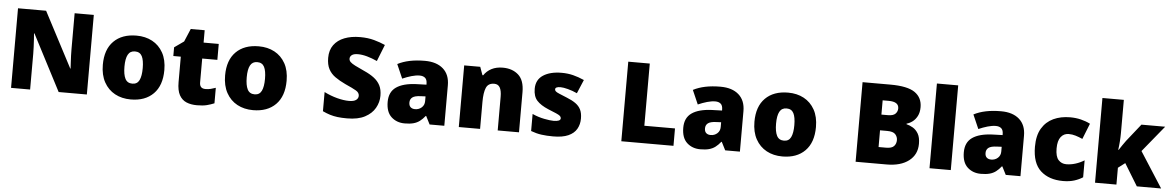

<svg xmlns="http://www.w3.org/2000/svg" viewBox="-35 -1233 10466 1716"><g transform="rotate(5 5197.5 -375.0)"><path d="M757 0H504L243 -503H239Q241 -480 243 -447.5Q245 -415 246.5 -382Q248 -349 248 -322V0H77V-714H329L589 -218H592Q591 -241 589 -272Q587 -303 586 -335Q585 -367 585 -391V-714H757Z M1428 -278Q1428 -139 1354 -64.5Q1280 10 1151 10Q1071 10 1009 -23.5Q947 -57 911.5 -121.5Q876 -186 876 -278Q876 -415 950 -489Q1024 -563 1154 -563Q1234 -563 1295.5 -530Q1357 -497 1392.5 -433.5Q1428 -370 1428 -278ZM1070 -278Q1070 -207 1089 -169.5Q1108 -132 1153 -132Q1197 -132 1215.5 -169.5Q1234 -207 1234 -278Q1234 -349 1215.5 -385Q1197 -421 1152 -421Q1109 -421 1089.5 -385Q1070 -349 1070 -278Z M1808 -141Q1834 -141 1855.5 -146.5Q1877 -152 1900 -160V-21Q1869 -8 1834 1Q1799 10 1745 10Q1691 10 1650.5 -7Q1610 -24 1587 -65.5Q1564 -107 1564 -182V-410H1497V-488L1582 -548L1631 -664H1756V-553H1892V-410H1756V-195Q1756 -141 1808 -141Z M2525 -278Q2525 -139 2451 -64.5Q2377 10 2248 10Q2168 10 2106 -23.5Q2044 -57 2008.5 -121.5Q1973 -186 1973 -278Q1973 -415 2047 -489Q2121 -563 2251 -563Q2331 -563 2392.5 -530Q2454 -497 2489.5 -433.5Q2525 -370 2525 -278ZM2167 -278Q2167 -207 2186 -169.5Q2205 -132 2250 -132Q2294 -132 2312.5 -169.5Q2331 -207 2331 -278Q2331 -349 2312.5 -385Q2294 -421 2249 -421Q2206 -421 2186.5 -385Q2167 -349 2167 -278Z M3372 -217Q3372 -159 3342.5 -107Q3313 -55 3251.5 -22.5Q3190 10 3092 10Q3043 10 3006.5 5.5Q2970 1 2938 -9Q2906 -19 2872 -35V-207Q2930 -178 2989 -162.5Q3048 -147 3096 -147Q3139 -147 3159 -162Q3179 -177 3179 -200Q3179 -228 3149.5 -245.5Q3120 -263 3050 -294Q2997 -319 2958 -346.5Q2919 -374 2898 -414Q2877 -454 2877 -515Q2877 -584 2911 -630.5Q2945 -677 3005.5 -700.5Q3066 -724 3146 -724Q3216 -724 3272 -708.5Q3328 -693 3372 -673L3313 -524Q3267 -545 3222.5 -557.5Q3178 -570 3140 -570Q3103 -570 3085.5 -557Q3068 -544 3068 -524Q3068 -507 3081 -494Q3094 -481 3124.5 -465.5Q3155 -450 3208 -426Q3260 -403 3296.5 -375.5Q3333 -348 3352.5 -310.5Q3372 -273 3372 -217Z M3741 -563Q3846 -563 3905 -511Q3964 -459 3964 -363V0H3832L3795 -73H3791Q3768 -44 3743.5 -25.5Q3719 -7 3687 1.5Q3655 10 3609 10Q3537 10 3489 -34Q3441 -78 3441 -169Q3441 -258 3502.5 -301Q3564 -344 3681 -349L3773 -352V-360Q3773 -397 3755 -412.5Q3737 -428 3706 -428Q3673 -428 3633 -416.5Q3593 -405 3552 -387L3497 -513Q3545 -538 3605.5 -550.5Q3666 -563 3741 -563ZM3730 -245Q3678 -243 3656.5 -226.5Q3635 -210 3635 -180Q3635 -152 3650 -138.5Q3665 -125 3690 -125Q3725 -125 3749.5 -147Q3774 -169 3774 -204V-247Z M4440 -563Q4526 -563 4580 -515Q4634 -467 4634 -360V0H4443V-302Q4443 -357 4427 -385Q4411 -413 4376 -413Q4322 -413 4303.5 -369Q4285 -325 4285 -242V0H4094V-553H4238L4264 -480H4271Q4297 -519 4339.5 -541Q4382 -563 4440 -563Z M5175 -170Q5175 -118 5151.5 -77Q5128 -36 5076.5 -13Q5025 10 4941 10Q4882 10 4835.5 3.5Q4789 -3 4741 -21V-174Q4794 -150 4848 -139.5Q4902 -129 4933 -129Q4995 -129 4995 -157Q4995 -169 4985 -178Q4975 -187 4949.5 -198Q4924 -209 4877 -228Q4808 -257 4774 -294.5Q4740 -332 4740 -400Q4740 -481 4802.5 -522Q4865 -563 4968 -563Q5023 -563 5071 -551Q5119 -539 5171 -516L5119 -393Q5078 -412 5036 -423Q4994 -434 4969 -434Q4922 -434 4922 -411Q4922 -401 4930.5 -393Q4939 -385 4963 -375Q4987 -365 5033 -346Q5081 -327 5112.5 -304.5Q5144 -282 5159.5 -250.5Q5175 -219 5175 -170Z M5552 0V-714H5745V-156H6020V0Z M6393 -563Q6498 -563 6557 -511Q6616 -459 6616 -363V0H6484L6447 -73H6443Q6420 -44 6395.5 -25.5Q6371 -7 6339 1.5Q6307 10 6261 10Q6189 10 6141 -34Q6093 -78 6093 -169Q6093 -258 6154.5 -301Q6216 -344 6333 -349L6425 -352V-360Q6425 -397 6407 -412.5Q6389 -428 6358 -428Q6325 -428 6285 -416.5Q6245 -405 6204 -387L6149 -513Q6197 -538 6257.5 -550.5Q6318 -563 6393 -563ZM6382 -245Q6330 -243 6308.5 -226.5Q6287 -210 6287 -180Q6287 -152 6302 -138.5Q6317 -125 6342 -125Q6377 -125 6401.5 -147Q6426 -169 6426 -204V-247Z M7274 -278Q7274 -139 7200 -64.5Q7126 10 6997 10Q6917 10 6855 -23.5Q6793 -57 6757.5 -121.5Q6722 -186 6722 -278Q6722 -415 6796 -489Q6870 -563 7000 -563Q7080 -563 7141.5 -530Q7203 -497 7238.5 -433.5Q7274 -370 7274 -278ZM6916 -278Q6916 -207 6935 -169.5Q6954 -132 6999 -132Q7043 -132 7061.5 -169.5Q7080 -207 7080 -278Q7080 -349 7061.5 -385Q7043 -421 6998 -421Q6955 -421 6935.5 -385Q6916 -349 6916 -278Z M7903 -714Q8058 -714 8124 -668Q8190 -622 8190 -536Q8190 -489 8173 -456.5Q8156 -424 8130.5 -405Q8105 -386 8078 -379V-374Q8107 -367 8136 -350Q8165 -333 8184.5 -299.5Q8204 -266 8204 -209Q8204 -112 8131 -56Q8058 0 7932 0H7654V-714ZM7905 -440Q7953 -440 7972.5 -460Q7992 -480 7992 -508Q7992 -568 7901 -568H7847V-440ZM7847 -299V-149H7915Q7965 -149 7985 -170.5Q8005 -192 8005 -225Q8005 -254 7985 -276.5Q7965 -299 7911 -299Z M8508 0H8317V-760H8508Z M8910 -563Q9015 -563 9074 -511Q9133 -459 9133 -363V0H9001L8964 -73H8960Q8937 -44 8912.5 -25.5Q8888 -7 8856 1.5Q8824 10 8778 10Q8706 10 8658 -34Q8610 -78 8610 -169Q8610 -258 8671.5 -301Q8733 -344 8850 -349L8942 -352V-360Q8942 -397 8924 -412.5Q8906 -428 8875 -428Q8842 -428 8802 -416.5Q8762 -405 8721 -387L8666 -513Q8714 -538 8774.5 -550.5Q8835 -563 8910 -563ZM8899 -245Q8847 -243 8825.5 -226.5Q8804 -210 8804 -180Q8804 -152 8819 -138.5Q8834 -125 8859 -125Q8894 -125 8918.5 -147Q8943 -169 8943 -204V-247Z M9515 10Q9389 10 9314 -58Q9239 -126 9239 -274Q9239 -375 9277 -438.5Q9315 -502 9380.5 -532.5Q9446 -563 9530 -563Q9581 -563 9626.5 -552Q9672 -541 9711 -521L9655 -380Q9621 -395 9591.5 -404Q9562 -413 9530 -413Q9487 -413 9460 -379Q9433 -345 9433 -275Q9433 -203 9460.5 -172.5Q9488 -142 9531 -142Q9572 -142 9613.5 -155Q9655 -168 9692 -191V-39Q9658 -17 9615 -3.5Q9572 10 9515 10Z M9994 -461Q9994 -427 9991 -386Q9988 -345 9983 -311H9987Q9998 -328 10015.5 -354Q10033 -380 10046 -397L10170 -553H10383L10191 -318L10395 0H10177L10056 -198L9994 -151V0H9802V-760H9994Z"/></g></svg>

Font: Noto Sans Lao Black
Style: Regular
Weight: 900
Designer: Monotype Design Team
Foundry: Monotype Imaging Inc.
Version: Version 2.003; ttfautohint (v1.8.4.7-5d5b)